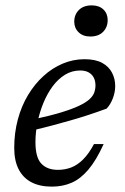

<svg xmlns="http://www.w3.org/2000/svg" viewBox="-20 -685 464 715"><path d="M278.5 -422.5Q248 -422.5 222.2 -406.8Q196.5 -391 176.2 -363.8Q156 -336.5 141.8 -302Q127.5 -267.5 119.8 -229.8Q112 -192 112 -156Q112 -98.5 134 -75.5Q156 -52.5 195.5 -52.5Q221.5 -52.5 244.8 -61.2Q268 -70 289.2 -91Q310.5 -112 330 -148.5H366Q338.5 -88 309.2 -53.5Q280 -19 246.8 -4.5Q213.5 10 173 10Q128.5 10 97.2 -6.2Q66 -22.5 49.5 -54.5Q33 -86.5 33 -134.5Q33 -190.5 46.5 -240.5Q60 -290.5 84.5 -331.2Q109 -372 142 -402Q175 -432 213.8 -448.2Q252.5 -464.5 294.5 -464.5Q335.5 -464.5 360.5 -450.8Q385.5 -437 397.2 -414.2Q409 -391.5 409 -364.5Q409 -341.5 400 -318.2Q391 -295 377 -280.5Q343 -268 308.8 -256.8Q274.5 -245.5 240 -235.8Q205.5 -226 171.5 -217Q137.5 -208 105 -200.5L107 -241Q167 -254 208 -266.5Q249 -279 274.2 -291Q299.5 -303 312.8 -315Q326 -327 330.8 -340Q335.5 -353 335.5 -367Q335.5 -384 329 -396.2Q322.5 -408.5 310 -415.5Q297.5 -422.5 278.5 -422.5ZM316 -549Q289 -549 272.8 -564.8Q256.5 -580.5 256.5 -604.5Q256.5 -630.5 273.8 -647.8Q291 -665 321.5 -665Q349 -665 365 -649.8Q381 -634.5 381 -610Q381 -584 364 -566.5Q347 -549 316 -549Z"/></svg>

Font: Newsreader
Style: Italic
Weight: 400
Italic angle: -17°
Designer: Hugues Gentile
Foundry: Production Type
Version: Version 1.003